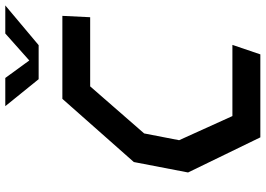

<svg xmlns="http://www.w3.org/2000/svg" viewBox="-156 -824 980 708"><g transform="rotate(-90 334.0 -470.0)"><path d="M181.5 0H487.5L522.5 -103H260L171 -299.5L196 -428.5L369.5 -627.5H624.5L629.5 -730H323.5L90.5 -466.5L52 -266.5ZM296.5 -940.5H400.5L465 -852L564.5 -940.5H668L521.5 -817.5H396Z"/></g></svg>

Font: Monaspace Krypton Medium
Style: Italic
Weight: 500
Italic angle: -11°
Designer: Riley Cran & the Lettermatic Team
Foundry: Lettermatic
Version: Version 1.101 (Monaspace Krypton)